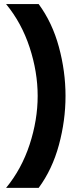

<svg xmlns="http://www.w3.org/2000/svg" viewBox="-20 -770 388 943"><path d="M9.8 152.8Q85.9 60.5 125.5 -60.1Q165 -180.7 165 -298.8Q165 -416.5 125.5 -537.1Q85.9 -657.7 9.8 -750H169.9Q236.8 -659.2 269.3 -539.3Q301.8 -419.4 301.8 -298.8Q301.8 -177.7 269.3 -57.9Q236.8 62 169.9 152.8Z"/></svg>

Font: TASA Explorer
Style: Bold
Weight: 700
Designer: Weizhong Zhang
Foundry: Local Remote
Version: Version 1.000;Glyphs 3.1.2 (3151)